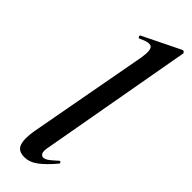

<svg xmlns="http://www.w3.org/2000/svg" viewBox="-252 -734 751 751"><g transform="rotate(45 123.5 -358.5)"><path d="M94 9Q60 9 51 -16Q42 -41 50 -89L142 -589Q150 -637 137.5 -647Q125 -657 84 -637Q80 -636 78 -642Q76 -648 80 -649L235 -725Q240 -727 244 -723Q248 -719 247 -717L135 -89Q129 -61 134 -51.5Q139 -42 147 -42Q158 -42 171 -52Q184 -62 200 -77Q204 -81 208 -77Q212 -73 208 -69Q177 -32 150 -11.5Q123 9 94 9Z"/></g></svg>

Font: Cormorant
Style: Bold Italic
Weight: 700
Italic angle: -10°
Designer: Christian Thalmann (Catharsis Fonts)
Foundry: Catharsis Fonts
Version: Version 4.000